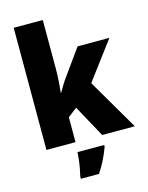

<svg xmlns="http://www.w3.org/2000/svg" viewBox="-141 -847 892 1154"><g transform="rotate(-15 305.0 -269.5)"><path d="M241 -460Q241 -424 238.5 -384.5Q236 -345 232 -310H235Q246 -330 261 -354Q276 -378 288 -394L402 -553H600L424 -318L610 0H407L298 -199L241 -155V0H60V-760H241ZM403 72Q388 112 370.5 147.5Q353 183 328 221H215V207Q220 187 225 160.5Q230 134 233 107Q236 80 237 61H403Z"/></g></svg>

Font: Noto Sans Gurmukhi SemiCondensed Black
Style: Regular
Weight: 900
Width: 4
Designer: Jelle Bosma - Monotype Design Team
Foundry: Monotype Imaging Inc.
Version: Version 2.004; ttfautohint (v1.8.4.7-5d5b)